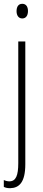

<svg xmlns="http://www.w3.org/2000/svg" viewBox="-24 -747 228 1009"><path d="M63 -688C63 -667 73 -650 93 -650C112 -650 123 -665 123 -689C123 -709 115 -727 93 -727C71 -727 63 -709 63 -688ZM29 242C77 241 109 211 109 116V-529H72V110C72 175 60 206 25 206C15 206 4 203 -4 199V235C3 239 14 242 29 242Z"/></svg>

Font: Noto Sans Thai ExtCond ExtLt
Style: Regular
Weight: 200
Width: 2
Designer: Monotype Design Team
Foundry: Monotype Imaging Inc.
Version: Version 2.002